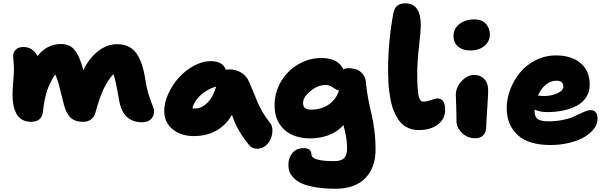

<svg xmlns="http://www.w3.org/2000/svg" viewBox="-20 -822 3684 1168"><path d="M168 -81.1Q136.2 -81.1 113.5 -94.7Q90.8 -108.4 78.9 -132.3Q66.9 -156.2 61.5 -183.6Q56.2 -210.9 56.2 -244.1Q56.2 -274.9 60.5 -325Q64.9 -375 64.9 -404.8Q64.9 -418.9 62.5 -444.8Q60.1 -470.7 60.1 -481.9Q60.1 -504.9 76.4 -520.5Q92.8 -536.1 122.1 -536.1Q179.2 -536.1 208 -481Q233.4 -514.6 269.8 -534.4Q306.2 -554.2 348.1 -554.2Q375 -554.2 395 -546.6Q415 -539.1 429.2 -523.2Q443.4 -507.3 452.6 -489.5Q461.9 -471.7 472.2 -443.8Q480.5 -420.4 486.8 -395Q522.9 -469.2 577.1 -511.2Q631.3 -553.2 691.9 -553.2Q766.1 -553.2 806.2 -502.2Q846.2 -451.2 863.8 -339.8Q873.5 -278.3 887.2 -237.5Q900.9 -196.8 908.9 -178.5Q917 -160.2 917 -144Q917 -115.2 897.9 -96.7Q878.9 -78.1 844.2 -78.1Q788.6 -78.1 752.7 -109.9Q716.8 -141.6 704.1 -213.9Q683.1 -339.4 669.9 -371.1Q634.8 -333.5 609.6 -279.3Q584.5 -225.1 562 -142.1Q555.7 -112.3 535.4 -96.7Q515.1 -81.1 485.8 -81.1Q456.1 -81.1 434.8 -89.8Q413.6 -98.6 399.7 -117.2Q385.7 -135.7 377.4 -158Q369.1 -180.2 361.8 -213.9Q344.2 -286.1 335.7 -315.9Q327.1 -345.7 315.9 -369.1Q281.2 -317.4 265.1 -265.9Q249 -214.4 240.2 -137.2Q232.4 -81.1 168 -81.1Z M1161.1 5.9Q1080.1 5.9 1029.5 -36.1Q979 -78.1 979 -147Q979 -197.8 1004.2 -252.4Q1029.3 -307.1 1068.6 -350.6Q1107.9 -394 1159.9 -422.1Q1211.9 -450.2 1261.2 -450.2Q1335.4 -450.2 1354 -397Q1364.3 -399.9 1376 -399.9Q1417.5 -399.9 1449.2 -379.2Q1481 -358.4 1494.1 -326.2Q1505.9 -300.3 1522.5 -259.5Q1539.1 -218.8 1549.1 -195.1Q1559.1 -171.4 1578.6 -138.2Q1598.1 -105 1623 -74.2Q1636.7 -57.6 1637.2 -30.8Q1637.7 -3.9 1627.4 21.2Q1617.2 46.4 1595.2 64.7Q1573.2 83 1545.9 83Q1513.7 83 1495.1 60.1Q1457 12.7 1433.3 -27.8Q1409.7 -68.4 1391.1 -123Q1370.1 -87.4 1342.8 -61.8Q1315.4 -36.1 1285.2 -21.7Q1254.9 -7.3 1224.4 -0.7Q1193.8 5.9 1161.1 5.9ZM1168 -162.1Q1207 -162.1 1241.9 -197Q1276.9 -231.9 1294.9 -295.9Q1239.3 -278.8 1200.2 -242.9Q1161.1 -207 1149.9 -163.1Q1155.8 -162.1 1168 -162.1Z M2022.5 326.2Q1951.2 326.2 1897.2 316.7Q1843.3 307.1 1813 292.7Q1782.7 278.3 1764.2 257.8Q1745.6 237.3 1740 219.5Q1734.4 201.7 1734.4 181.2Q1734.4 136.7 1759.3 107.9Q1784.2 79.1 1825.7 79.1Q1874.5 79.1 1874.5 117.2Q1874.5 158.2 2012.7 158.2Q2056.2 158.2 2073.7 139.6Q2091.3 121.1 2091.3 82Q2091.3 71.3 2090.8 60.8Q2090.3 50.3 2089.6 42.2Q2088.9 34.2 2087.2 23.2Q2085.4 12.2 2084.7 6.6Q2084 1 2081.3 -11Q2078.6 -22.9 2077.6 -26.9Q2076.7 -30.8 2073.5 -44.2Q2070.3 -57.6 2069.3 -61Q2031.2 -18.1 1977.3 1Q1923.3 20 1869.6 20Q1768.1 20 1709.2 -33.4Q1650.4 -86.9 1650.4 -181.2Q1650.4 -260.7 1690.4 -327.4Q1730.5 -394 1795.9 -431.6Q1861.3 -469.2 1935.5 -469.2Q2035.6 -469.2 2069.3 -399.9Q2081.1 -407.2 2100.6 -407.2Q2149.4 -407.2 2176.3 -382.8Q2203.1 -358.4 2205.6 -324.2Q2210 -273.4 2220.2 -219.7Q2230.5 -166 2240 -128.2Q2249.5 -90.3 2257.1 -32.5Q2264.6 25.4 2264.6 88.9Q2264.6 199.7 2200.9 262.9Q2137.2 326.2 2022.5 326.2ZM1823.7 -194.8Q1823.7 -154.8 1870.6 -154.8Q1933.1 -154.8 1978.5 -185.1Q2023.9 -215.3 2042.5 -272Q2030.3 -272.9 2018.3 -281.5Q2006.3 -290 1992.7 -297.6Q1979 -305.2 1960.4 -305.2Q1914.6 -305.2 1869.1 -268.8Q1823.7 -232.4 1823.7 -194.8Z M2529.3 -30.8Q2511.2 -30.8 2495.4 -33.4Q2479.5 -36.1 2459.7 -45.4Q2439.9 -54.7 2423.8 -70.1Q2407.7 -85.4 2391.8 -113Q2376 -140.6 2365 -177.7Q2354 -214.8 2347.4 -269.5Q2340.8 -324.2 2340.8 -392.1Q2340.8 -565.4 2372.1 -737.8Q2377.9 -771 2395.8 -786.4Q2413.6 -801.8 2446.3 -801.8Q2540 -801.8 2540 -667Q2540 -636.7 2529.1 -541.5Q2518.1 -446.3 2518.1 -372.1Q2518.1 -325.2 2520.3 -292.5Q2522.5 -259.8 2525.6 -242.7Q2528.8 -225.6 2534.4 -216.6Q2540 -207.5 2544.7 -205.8Q2549.3 -204.1 2557.1 -204.1Q2578.1 -204.1 2604 -213.6Q2629.9 -223.1 2640.1 -223.1Q2688 -223.1 2688 -153.8Q2688 -97.7 2643.1 -64.2Q2598.1 -30.8 2529.3 -30.8Z M2841.8 -515.1Q2793.5 -515.1 2766.1 -539.3Q2738.8 -563.5 2738.8 -602.1Q2738.8 -647.5 2774.7 -675.8Q2810.5 -704.1 2867.7 -704.1Q2911.6 -704.1 2935.8 -677Q2960 -649.9 2960 -612.8Q2960 -570.3 2927 -542.7Q2894 -515.1 2841.8 -515.1ZM2871.1 19Q2824.2 19 2790.5 -13.2Q2756.8 -45.4 2756.8 -88.9Q2756.8 -137.2 2754.9 -182.6Q2752.9 -228 2752.9 -244.1Q2752.9 -291 2788.3 -328.6Q2823.7 -366.2 2864.7 -366.2Q2900.9 -366.2 2925 -342.3Q2949.2 -318.4 2949.7 -274.9Q2950.2 -253.9 2944.1 -163.6Q2938 -73.2 2938 -53.2Q2938 -19 2920.9 0Q2903.8 19 2871.1 19Z M3328.1 60.1Q3194.8 60.1 3128.7 -1Q3062.5 -62 3062.5 -165Q3062.5 -221.2 3084 -277.8Q3105.5 -334.5 3143.3 -380.6Q3181.2 -426.8 3238.8 -455.8Q3296.4 -484.9 3362.3 -484.9Q3455.6 -484.9 3511.5 -438.5Q3567.4 -392.1 3567.4 -307.1Q3567.4 -264.2 3546.6 -231.4Q3525.9 -198.7 3489.5 -179.2Q3453.1 -159.7 3407.5 -149.9Q3361.8 -140.1 3308.1 -140.1Q3262.7 -140.1 3232.4 -155.8V-144Q3232.4 -111.8 3250.7 -97.9Q3269 -84 3315.4 -84Q3359.9 -84 3397.5 -91.1Q3435.1 -98.1 3459.2 -108.2Q3483.4 -118.2 3503.2 -127.9Q3522.9 -137.7 3540.3 -144.8Q3557.6 -151.9 3572.3 -151.9Q3615.2 -151.9 3615.2 -98.1Q3615.2 -68.8 3594.7 -40.8Q3574.2 -12.7 3538.1 9.8Q3502 32.2 3446.8 46.1Q3391.6 60.1 3328.1 60.1ZM3365.2 -331.1Q3329.1 -331.1 3299.3 -305.9Q3269.5 -280.8 3252.4 -240.2Q3276.9 -237.8 3289.6 -237.8Q3333.5 -237.8 3370.4 -254.4Q3407.2 -271 3407.2 -294.9Q3407.2 -331.1 3365.2 -331.1Z"/></svg>

Font: Shantell Sans Irregular Bouncy
Style: Regular
Weight: 800
Designer: Stephen Nixon, Anya Danilova, Shantell Martin
Foundry: Arrow Type
Version: Version 1.006;[9816181b4]